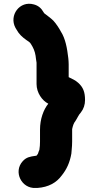

<svg xmlns="http://www.w3.org/2000/svg" viewBox="-20 -785 511 998"><path d="M231 -246C206 -215 188 -166 188 -111V-49C188 -31 187 -23 185 -9V-7C182 0 180 5 178 12C178 15 172 20 170 24C169 24 168 24 167 25H164C136 29 117 32 98 53C48 108 92 196 165 192H174C233 188 274 164 301 127C326 96 343 60 351 13L353 -11C354 -21 355 -34 355 -49V-114C359 -132 363 -145 372 -156C381 -169 389 -189 400 -200C415 -219 422 -241 422 -265C422 -307 412 -332 386 -355C372 -368 355 -375 337 -384V-451C337 -462 336 -473 335 -483C329 -535 320 -584 297 -620C287 -639 271 -663 257 -678C244 -691 225 -704 210 -716L206 -722C195 -742 179 -756 156 -762C82 -783 26 -705 60 -641L66 -631C79 -607 96 -592 117 -577C125 -571 136 -566 141 -556C153 -537 161 -520 165 -495L167 -479C168 -472 169 -466 170 -459V-348C170 -303 199 -262 231 -246Z"/></svg>

Font: Blanket
Style: Blk
Weight: 900
Foundry: Cannot Into Space Fonts
Version: Version 0.9